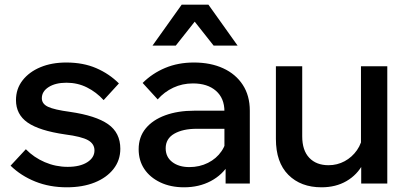

<svg xmlns="http://www.w3.org/2000/svg" viewBox="-20 -781 1731 817"><path d="M25 -76 90 -146Q124 -111 170.5 -91Q217 -71 268 -71Q320 -71 351 -90.5Q382 -110 382 -141Q382 -169 354.5 -184.5Q327 -200 257 -209Q147 -225 97.5 -259.5Q48 -294 48 -355Q48 -403 76 -439Q104 -475 152 -495Q200 -515 262 -515Q334 -515 389.5 -491Q445 -467 486 -426L421 -355Q390 -389 350 -409Q310 -429 263 -429Q216 -429 187 -410.5Q158 -392 158 -363Q158 -339 184.5 -326.5Q211 -314 278 -305Q388 -289 440 -252.5Q492 -216 492 -148Q492 -99 463 -62Q434 -25 383 -4.5Q332 16 264 16Q191 16 130 -8.5Q69 -33 25 -76Z M1043 0H940V-99L935 -120V-307Q935 -363 899 -394.5Q863 -426 801 -426Q756 -426 717.5 -408Q679 -390 651 -358L587 -428Q628 -469 683 -492Q738 -515 805 -515Q876 -515 929.5 -490.5Q983 -466 1013 -420Q1043 -374 1043 -310ZM763 16Q706 16 662 -5Q618 -26 594 -62Q570 -98 570 -146Q570 -198 600 -234.5Q630 -271 683.5 -290.5Q737 -310 807 -310H947V-233H817Q758 -233 721.5 -212Q685 -191 685 -150Q685 -113 713 -91.5Q741 -70 786 -70Q829 -70 865 -88Q901 -106 922.5 -137.5Q944 -169 947 -210L983 -193Q983 -132 955 -84.5Q927 -37 877 -10.5Q827 16 763 16ZM991 -587H889L764 -745H853L728 -587H629L753 -761H867Z M1628 0H1517V-96L1516 -124V-499H1628ZM1524 -211 1547 -192Q1550 -131 1525 -84Q1500 -37 1454.5 -10.5Q1409 16 1348 16Q1260 16 1207 -37Q1154 -90 1154 -190V-499H1266V-201Q1266 -141 1296 -109.5Q1326 -78 1378 -78Q1415 -78 1446.5 -95Q1478 -112 1499 -142Q1520 -172 1524 -211Z"/></svg>

Font: Wix Madefor Display SemiBold
Style: Regular
Weight: 600
Designer: Dalton Maag Ltd
Foundry: Dalton Maag Ltd
Version: Version 3.100